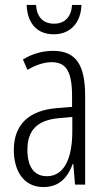

<svg xmlns="http://www.w3.org/2000/svg" viewBox="-20 -748 431 778"><path d="M310 -728H272C269 -680 243 -652 199 -652C155 -652 129 -679 126 -728H88C91 -649 134 -609 198 -609C264 -609 308 -655 310 -728ZM195 -542C153 -542 110 -530 73 -507L91 -465C129 -487 162 -496 189 -496C248 -496 272 -459 272 -358V-315L211 -310C99 -301 36 -245 36 -140C36 -61 72 10 156 10C222 10 255 -31 275 -84H277L284 0H325V-360C325 -485 288 -542 195 -542ZM217 -269 273 -274V-216C273 -106 240 -34 170 -34C120 -34 91 -70 91 -141C91 -220 131 -261 217 -269Z"/></svg>

Font: Noto Sans Gurmukhi UI ExtraCondensed Light
Style: Regular
Weight: 300
Width: 2
Designer: Jelle Bosma - Monotype Design Team
Foundry: Monotype Imaging Inc.
Version: Version 2.004